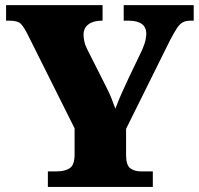

<svg xmlns="http://www.w3.org/2000/svg" viewBox="-20 -734 783 754"><path d="M580.1 -61V0H168V-61H203.1Q234.9 -61 253.9 -73.5Q272.9 -85.9 272.9 -127.9V-230L87.9 -600.1Q72.8 -629.9 60.8 -641.4Q48.8 -652.8 17.1 -652.8H3.9V-713.9H382.8V-652.8H378.9Q346.7 -652.8 327.4 -638.4Q308.1 -624 308.1 -598.1Q308.1 -586.9 311 -572Q314 -557.1 321.8 -542L396 -395Q409.7 -368.2 417.2 -349.1Q424.8 -330.1 433.1 -307.1Q442.9 -334 456.3 -364.5Q469.7 -395 484.9 -426.8L539.1 -540Q549.8 -565.4 552.2 -580.6Q554.7 -596.7 554.7 -600.1Q554.7 -652.8 484.9 -652.8H465.8V-713.9H740.7V-652.8H729Q709.5 -652.8 698.2 -646.5Q686 -640.1 675 -623.5Q664.1 -606.9 647.9 -576.2L475.1 -228V-126Q475.1 -85 491.9 -73Q508.8 -61 531.7 -61Z"/></svg>

Font: Koh Santepheap Black
Style: Regular
Weight: 900
Designer: Danh Hong
Version: Version 2.002; ttfautohint (v1.8.3)